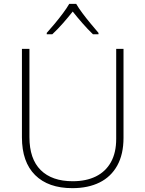

<svg xmlns="http://www.w3.org/2000/svg" viewBox="-20 -968 756 998"><path d="M622 -252Q622 -166 589.5 -107.5Q557 -49 497.5 -19.5Q438 10 356 10Q231 10 162.5 -58Q94 -126 94 -254V-714H133V-255Q133 -142 191.5 -84Q250 -26 358 -26Q428 -26 478.5 -51Q529 -76 556.5 -125Q584 -174 584 -246V-714H622ZM376 -948Q388 -927 408.5 -899.5Q429 -872 451.5 -845Q474 -818 492 -797V-790H463Q436 -816 408 -848Q380 -880 358 -908Q336 -880 308 -848Q280 -816 252 -790H223V-797Q242 -818 264.5 -845Q287 -872 307.5 -899.5Q328 -927 340 -948Z"/></svg>

Font: Noto Sans Armenian ExtraLight
Style: Regular
Weight: 250
Designer: Monotype Design Team
Foundry: Monotype Imaging Inc.
Version: Version 2.007